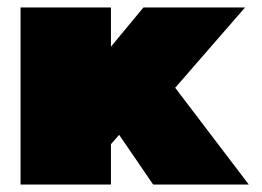

<svg xmlns="http://www.w3.org/2000/svg" viewBox="-20 -494 701 514"><path d="M35 0V-474H277V-369L364 -474H636L449 -259L646 0H390L299 -133L277 -108V0Z"/></svg>

Font: Boz Display
Style: Regular
Weight: 900
Version: Version 2.000; ttfautohint (v1.8.3)